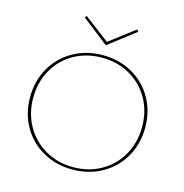

<svg xmlns="http://www.w3.org/2000/svg" viewBox="-122 -966 1038 1083"><g transform="rotate(15 397.0 -424.0)"><path d="M398 -721 243 -842 251 -853 399 -741 546 -853 555 -842ZM733 -330Q733 -235 689.5 -158.5Q646 -82 569 -38.5Q492 5 396 5Q301 5 224.5 -38Q148 -81 104.5 -157Q61 -233 61 -328Q61 -423 104.5 -499.5Q148 -576 225 -619.5Q302 -663 398 -663Q493 -663 569.5 -620Q646 -577 689.5 -501Q733 -425 733 -330ZM715 -329Q715 -420 674 -492.5Q633 -565 560.5 -606.5Q488 -648 397 -648Q306 -648 233.5 -607Q161 -566 120 -493Q79 -420 79 -329Q79 -238 120.5 -165Q162 -92 234.5 -50.5Q307 -9 397 -9Q488 -9 560.5 -50.5Q633 -92 674 -165Q715 -238 715 -329Z"/></g></svg>

Font: Ysabeau SC Thin
Style: Regular
Weight: 200
Designer: Christian Thalmann (Catharsis Fonts)
Version: Version 0.003